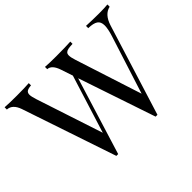

<svg xmlns="http://www.w3.org/2000/svg" viewBox="-154 -955 1207 1207"><g transform="rotate(-45 450.0 -351.5)"><path d="M907.2 -708V-688Q851.6 -675.8 828.1 -601.1L639.2 4.9H630.9H623L449.2 -510.3L290 4.9H282.2H273.9L62 -624Q40.5 -685.5 -6.8 -688V-708Q33.2 -705.1 100.1 -705.1Q171.9 -705.1 208 -708V-688Q181.6 -686 170.4 -678.2Q159.2 -670.4 159.2 -653.3Q159.2 -637.2 169.9 -604L316.4 -158.2L437.5 -545.4L411.1 -624Q390.6 -686 352.1 -688V-708Q388.2 -705.1 449.2 -705.1Q534.7 -705.1 577.1 -708V-688Q551.3 -687 537.6 -684.3Q523.9 -681.6 516.4 -674.3Q508.8 -667 508.8 -652.3Q508.8 -635.7 519 -604L662.6 -159.2L786.1 -545.9Q802.2 -596.7 802.2 -626.5Q802.2 -659.7 782 -673.3Q761.7 -687 716.8 -688V-708Q773.9 -705.1 832 -705.1Q877 -705.1 907.2 -708Z"/></g></svg>

Font: Playfair Display SC
Style: Regular
Weight: 400
Designer: Claus Eggers Sørensen
Foundry: Claus Eggers Sørensen
Version: Version 1.004;PS 001.004;hotconv 1.0.70;makeotf.lib2.5.58329